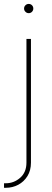

<svg xmlns="http://www.w3.org/2000/svg" viewBox="-42 -729 260 954"><path d="M89.4 -535.6H111.8V79.1Q111.8 117.7 94.5 145.8Q77.1 173.8 48.8 189Q20.5 204.1 -13.2 204.1H-22V181.6H-13.2Q27.3 181.6 58.3 154.3Q89.4 127 89.4 79.1ZM100.6 -663.6Q91.3 -663.6 84.5 -670.4Q77.6 -677.2 77.6 -686.5Q77.6 -696.3 84.5 -702.9Q91.3 -709.5 100.6 -709.5Q110.4 -709.5 116.9 -702.9Q123.5 -696.3 123.5 -686.5Q123.5 -677.2 116.9 -670.4Q110.4 -663.6 100.6 -663.6Z"/></svg>

Font: Inter 20pt Thin
Style: Regular
Weight: 250
Version: Version 4.001;git-66647c0bb